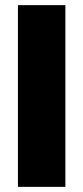

<svg xmlns="http://www.w3.org/2000/svg" viewBox="-20 -727 323 747"><path d="M234.4 -707H49.8V0H234.4Z"/></svg>

Font: Pretendard Black
Style: Regular
Weight: 900
Designer: Base glyphs from Inter by Rasmus Andersson; Hangeul glyphs from Noto Sans CJK(Source Han Sans) by Jang Soo-young and Kan
Foundry: Kil Hyung-jin
Version: Version 1.309;Glyphs 3.2 (3225)